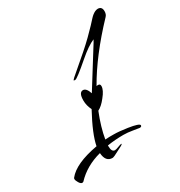

<svg xmlns="http://www.w3.org/2000/svg" viewBox="-190 -639 753 804"><g transform="rotate(-30 186.5 -237.5)"><path d="M-23 62Q-30 62 -37 50.5Q-44 39 -44 32Q-44 28 -42 26Q-5 -21 105 -41Q115 -94 165 -186Q153 -210 153 -234Q153 -273 173 -273Q189 -273 199 -243L257 -336L312 -424Q317 -433 318 -435Q287 -422 243 -384Q176 -326 167 -326Q160 -326 160 -328Q160 -329 168 -337L254 -411Q279 -433 299.5 -453Q320 -473 336 -490Q347 -502 359 -515Q371 -528 384 -534Q392 -537 397 -537Q417 -537 417 -514Q417 -499 408 -490Q294 -370 231 -259Q234 -260 239 -260Q249 -260 249 -249Q249 -230 226 -202Q206 -176 186 -166Q160 -101 151 -47Q161 -48 171.5 -48Q182 -48 192 -48Q217 -48 257 -42Q310 -34 310 -24Q310 -17 300 -17Q299 -17 291 -18.5Q283 -20 269 -22Q258 -24 247 -25Q236 -26 226 -26Q186 -26 148 -20V-17Q148 12 164 12Q170 12 182.5 7Q195 2 200 2Q201 2 201 3Q201 7 173 20Q146 35 139 35Q106 35 103 -9Q30 10 -17 60Q-21 62 -23 62Z"/></g></svg>

Font: Love Light
Style: Regular
Weight: 400
Designer: Robert E. Leuschke
Foundry: Robert E. Leuschke
Version: Version 1.010; ttfautohint (v1.8.3)